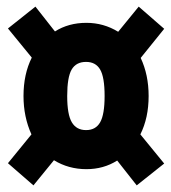

<svg xmlns="http://www.w3.org/2000/svg" viewBox="-20 -632 516 580"><path d="M404 -226 476 -138 393 -72 334 -147Q293 -121 241 -121Q187 -121 143 -148L81 -72L4 -139L75 -226Q51 -279 51 -342Q51 -408 76 -458L4 -546L87 -612L146 -537Q187 -563 241 -563Q293 -563 337 -536L399 -612L476 -545L405 -457Q429 -406 429 -342Q429 -276 404 -226ZM296 -342Q296 -399 282.5 -422Q269 -445 240 -445Q210 -445 196.5 -422Q183 -399 183 -342Q183 -286 197 -262.5Q211 -239 240 -239Q269 -239 282.5 -262.5Q296 -286 296 -342Z"/></svg>

Font: Fira Sans Extra Condensed Black
Style: Italic
Weight: 900
Width: 3
Italic angle: -8°
Designer: Carrois Corporate & Edenspiekermann AG
Foundry: Carrois Corporate GbR & Edenspiekermann AG
Version: Version 4.203